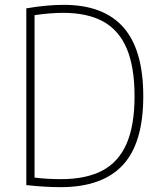

<svg xmlns="http://www.w3.org/2000/svg" viewBox="-20 -767 665 792"><path d="M88.5 -3.5V-732.5Q172 -747 243 -747Q407 -747 489 -654.2Q571 -561.5 571 -370Q571 -176 486 -85.5Q401 5 230.5 5Q165 5 88.5 -3.5ZM535 -370Q535 -490 503.2 -565.8Q471.5 -641.5 406.5 -677.8Q341.5 -714 240.5 -714Q187.5 -714 122.5 -704.5V-34.5Q174 -28 231.5 -28Q334.5 -28 401.5 -63Q468.5 -98 501.8 -173.5Q535 -249 535 -370Z"/></svg>

Font: Encode Sans Semi Condensed Thin
Style: Regular
Weight: 250
Width: 4
Designer: Multiple Designers
Foundry: Impallari Type
Version: Version 2.000